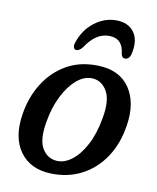

<svg xmlns="http://www.w3.org/2000/svg" viewBox="-77 -713 642 783"><g transform="rotate(10 244.0 -321.0)"><path d="M302 -457Q390.5 -454.5 431.8 -393.8Q473 -333 458 -238Q446 -159 408 -102.8Q370 -46.5 312.8 -17.2Q255.5 12 185.5 9.5Q100.5 6.5 58 -52.5Q15.5 -111.5 31.5 -210Q42.5 -280.5 77.8 -337.2Q113 -394 169.8 -426.8Q226.5 -459.5 302 -457ZM202.5 -45.5Q233.5 -44 264.2 -67.5Q295 -91 319.5 -137Q344 -183 355.5 -249Q369.5 -324.5 347.8 -362.2Q326 -400 286.5 -402Q253 -403.5 221.8 -377Q190.5 -350.5 166.8 -303.5Q143 -256.5 133 -197Q119 -121 140.5 -84.2Q162 -47.5 202.5 -45.5ZM323.5 -584.5Q268.5 -584.5 227 -520.5Q214.5 -504.5 202.5 -504.5Q194 -504.5 190.8 -512Q187.5 -519.5 191.5 -532.5Q209.5 -588 251.2 -620Q293 -652 341.5 -652Q390.5 -652 415 -619.8Q439.5 -587.5 427.5 -531.5Q422 -504.5 403 -504.5Q390.5 -504.5 387 -520.5Q381 -584.5 323.5 -584.5Z"/></g></svg>

Font: Fraunces 72pt SuperSoft
Style: Italic
Weight: 400
Italic angle: -16°
Version: Version 1.000;[b76b70a41]